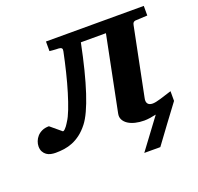

<svg xmlns="http://www.w3.org/2000/svg" viewBox="-173 -604 905 879"><g transform="rotate(-20 280.0 -165.0)"><path d="M554.2 -432.1Q548.8 -431.2 545.2 -427.7Q541.5 -424.3 540 -416L473.1 -84Q469.2 -66.9 476.1 -57.4Q482.9 -47.9 500 -47.9Q513.7 -47.9 539.3 -55.7Q564.9 -63.5 595.2 -73.2V-25.9Q558.1 23.4 529.3 62.5L463.9 151.4Q463.9 151.9 451.7 151.6Q439.5 151.4 424.8 151.4H385.7L495.1 4.4Q479.5 7.8 464.6 10Q449.7 12.2 437 12.2Q413.6 12.2 393.6 7.3Q373.5 2.4 359.4 -6.8Q345.2 -16.1 338.4 -29.3Q331.5 -42.5 335 -59.1L408.2 -423.8H286.1Q258.3 -286.1 228.3 -194.8Q198.2 -103.5 168 -64.9Q148.9 -40.5 128.9 -25.4Q108.9 -10.3 88.4 -2Q67.9 6.3 46.9 9.3Q25.9 12.2 4.9 12.2Q-6.3 12.2 -17.8 9.8Q-29.3 7.3 -38.3 1Q-47.4 -5.4 -53.2 -15.9Q-59.1 -26.4 -59.1 -42Q-59.1 -53.7 -54.4 -66.2Q-49.8 -78.6 -40.5 -89.1Q-31.2 -99.6 -16.8 -106.2Q-2.4 -112.8 17.1 -112.8L69.8 -68.8Q74.2 -68.8 79.3 -73.7Q84.5 -78.6 88.9 -84.5Q93.3 -90.3 96.7 -95.9Q100.1 -101.6 101.1 -103Q112.8 -120.1 125.5 -152.8Q138.2 -185.5 150.9 -227.3Q163.6 -269 175.3 -316.7Q187 -364.3 196.8 -412.1Q199.2 -422.4 195.6 -426.8Q191.9 -431.2 182.1 -432.1Q175.3 -432.1 167.5 -432.6Q160.6 -433.1 152.8 -433.6Q145 -434.1 137.2 -435.1V-481.9H613.8V-435.1Z"/></g></svg>

Font: Charis SIL CyrE
Style: Bold Italic
Weight: 700
Italic angle: -11°
Foundry: SIL International
Version: Version 5.000